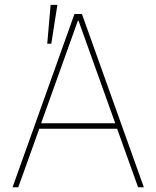

<svg xmlns="http://www.w3.org/2000/svg" viewBox="-20 -786 656 806"><path d="M32.7 0ZM583.8 0H559.7L471.6 -245.7H144.9L56.8 0H32.7L292.6 -727.3H323.9ZM463.8 -268.5 309.7 -698.9H306.8L152.7 -268.5ZM195.3 -602.3H178.3L192.5 -765.6H220.9Z"/></svg>

Font: Linik Sans Thin
Style: Regular
Weight: 100
Designer: Fonts by Rasmus Andersson / Changes by Cristiano Sobral with parts from Marc Monis
Foundry: rsms
Version: Version 3.020; ttfautohint (v1.6)